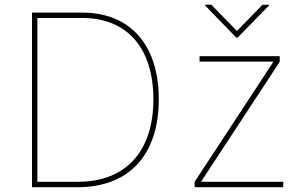

<svg xmlns="http://www.w3.org/2000/svg" viewBox="-20 -780 1277 800"><path d="M303.7 0C517.6 0 641.6 -134.3 641.6 -366.2C641.6 -592.8 522.9 -727.5 322.3 -727.5H113.3V0ZM791 0H1160.2V-22.5H819.3V-25.4L1145.5 -522.5V-545.9H811.5V-523.4H1117.7V-520.5L791 -22.5ZM860.8 -760.3H834.5V-757.3L964.4 -623.5H970.2L1101.1 -757.3V-760.3H1073.7L967.3 -650.9ZM135.7 -22.5V-705.1H322.3C511.2 -705.1 619.1 -578.6 619.1 -366.2C619.1 -150.9 505.9 -22.5 303.7 -22.5Z"/></svg>

Font: Raveo Thin
Style: Regular
Weight: 100
Designer: Jakub Foglar, Rasmus Andersson (Inter)
Foundry: Jakubfoglar.com
Version: Version 1.100;Glyphs 3.2.3 (3260)